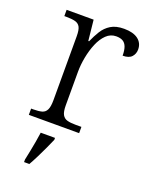

<svg xmlns="http://www.w3.org/2000/svg" viewBox="-143 -623 728 922"><g transform="rotate(20 220.5 -162.0)"><path d="M40 0V-32H52Q78 -32 94.5 -36.5Q111 -41 119 -57Q127 -73 127 -107V-433Q127 -466 119 -480.5Q111 -495 93.5 -499.5Q76 -504 47 -504H38V-536H176L187 -431H191Q204 -461 220 -487Q236 -513 262 -529Q288 -545 329 -545Q376 -545 401 -526Q426 -507 426 -474Q426 -452 412 -436.5Q398 -421 366 -421Q366 -449 359.5 -466Q353 -483 340 -490.5Q327 -498 306 -498Q277 -498 255.5 -477Q234 -456 220 -422.5Q206 -389 198.5 -350Q191 -311 191 -274V-104Q191 -71 199.5 -56Q208 -41 224.5 -36.5Q241 -32 266 -32H297V0ZM96 208Q101 185 106 159.5Q111 134 115.5 109Q120 84 123 61H196V71Q187 92 174.5 119Q162 146 148.5 173Q135 200 123 221H96Z"/></g></svg>

Font: Noto Serif Khmer Light
Style: Regular
Weight: 300
Version: Version 2.003